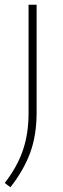

<svg xmlns="http://www.w3.org/2000/svg" viewBox="-29 -560 266 810"><path d="M15 230 -9 212Q43 145 67.2 75Q91.5 5 91.5 -83V-540H125.5V-86Q125.5 9.5 98.8 83.2Q72 157 15 230Z"/></svg>

Font: Encode Sans Semi Expanded Thin
Style: Regular
Weight: 100
Width: 6
Designer: Multiple Designers
Foundry: Impallari Type
Version: Version 3.000; ttfautohint (v1.8.3) -l 8 -r 50 -G 200 -x 14 